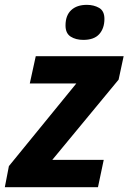

<svg xmlns="http://www.w3.org/2000/svg" viewBox="-43 -780 535 800"><path d="M-22.9 0 -5.9 -87.9 274.9 -432.1H81.1L106 -545.9H472.2L451.2 -448.2L174.8 -113.8H389.2L365.2 0ZM304.2 -613.8Q272.9 -613.8 251.5 -627.4Q230 -641.1 230 -673.8Q230 -715.8 253.7 -737.8Q277.3 -759.8 318.8 -759.8Q348.1 -759.8 370.1 -747.1Q392.1 -734.4 392.1 -701.2Q392.1 -662.1 370.6 -637.9Q349.1 -613.8 304.2 -613.8Z"/></svg>

Font: Open Sans
Style: Bold Italic
Weight: 700
Italic angle: -12°
Designer: Monotype Design Team
Foundry: Monotype Imaging Inc.
Version: Version 3.003; ttfautohint (v1.8.4)